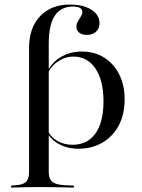

<svg xmlns="http://www.w3.org/2000/svg" viewBox="-20 -651 634 857"><path d="M109.7 -207.3V-436.3Q109.7 -527.4 159.3 -579Q208.9 -630.6 290.3 -630.6Q351.6 -630.6 387.9 -607.7Q424.2 -584.7 424.2 -546.8Q424.2 -523.4 408.5 -509.3Q392.7 -495.2 366.9 -495.2Q346 -495.2 333.5 -505.2Q321 -515.3 321 -531.5Q321 -544.4 327.8 -555.6Q334.7 -566.9 341.1 -577.4Q347.6 -587.9 347.6 -596Q347.6 -621.8 306.5 -621.8Q251.6 -621.8 224.6 -581Q197.6 -540.3 197.6 -456.5V-207.3ZM153.2 183.9Q121 183.9 92.3 184.7Q63.7 185.5 29.8 186.3V177.4L48.4 175.8Q82.3 174.2 96 160.9Q109.7 147.6 109.7 116.1V-207.3H197.6V116.1Q197.6 137.1 204.4 149.6Q211.3 162.1 227 168.1Q242.7 174.2 270.2 175.8L309.7 177.4V186.3Q280.6 185.5 255.2 185.1Q229.8 184.7 205.2 184.3Q180.6 183.9 153.2 183.9ZM345.2 -421Q401.6 -421 444.8 -394Q487.9 -366.9 512.1 -319Q536.3 -271 536.3 -207.3Q536.3 -141.1 510.5 -91.9Q484.7 -42.7 437.9 -14.9Q391.1 12.9 329 12.9Q279.8 12.9 241.5 -8.9Q203.2 -30.6 191.1 -61.3L192.7 -70.2Q204 -41.1 234.3 -23Q264.5 -4.8 303.2 -4.8Q370.2 -4.8 406 -55.2Q441.9 -105.6 441.9 -199.2Q441.9 -291.9 406 -345.2Q370.2 -398.4 307.3 -398.4Q271 -398.4 237.5 -375.8Q204 -353.2 187.1 -310.5L185.5 -318.5Q205.6 -367.7 248 -394.4Q290.3 -421 345.2 -421Z"/></svg>

Font: Playfair 144pt SemiExpanded Medium
Style: Regular
Weight: 500
Width: 6
Designer: Claus Eggers Sørensen
Foundry: Claus Eggers Sørensen
Version: Version 2.203